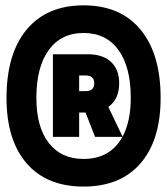

<svg xmlns="http://www.w3.org/2000/svg" viewBox="-20 -706 626 719"><path d="M293 -7.3Q155.3 -7.3 79.8 -94.2Q4.4 -181.2 4.4 -339.4Q4.4 -504.4 79.8 -595.2Q155.3 -686 293 -686Q430.7 -686 506.1 -595.2Q581.5 -504.4 581.5 -339.4Q581.5 -181.2 506.1 -94.2Q430.7 -7.3 293 -7.3ZM178.2 -193.4V-502.9H308.1Q364.7 -502.9 395.5 -474.4Q426.3 -445.8 426.3 -394.5Q426.3 -334 385.7 -305.7L439 -194.3Q469.7 -251.5 469.7 -339.4Q469.7 -455.1 423.6 -518.8Q377.4 -582.5 293 -582.5Q209 -582.5 162.6 -518.8Q116.2 -455.1 116.2 -339.4Q116.2 -230.5 162.6 -170.7Q209 -110.8 293 -110.8Q392.6 -110.8 438.5 -193.4H335.9L300.3 -284.7H276.4V-193.4ZM276.4 -423.3V-364.7H300.3Q333 -364.7 333 -394Q333 -423.3 300.3 -423.3Z"/></svg>

Font: CaskaydiaMono NF
Style: Bold
Weight: 700
Designer: Aaron Bell
Foundry: Saja Typeworks
Version: Version 2111.001; ttfautohint (v1.8.4);Nerd Fonts 3.1.1